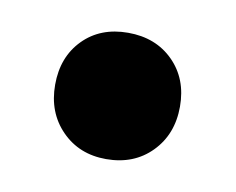

<svg xmlns="http://www.w3.org/2000/svg" viewBox="-36 -208 318 259"><g transform="rotate(10 122.5 -78.5)"><path d="M208 -79Q208 -41 184 -16.5Q160 8 122 8Q85 8 61 -16.5Q37 -41 37 -79Q37 -117 60.5 -141Q84 -165 122 -165Q160 -165 184 -141Q208 -117 208 -79Z"/></g></svg>

Font: Montserrat V1
Style: Bold
Weight: 700
Designer: Julieta Ulanovsky
Foundry: Julieta Ulanovsky
Version: Version 6.001